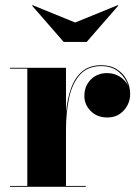

<svg xmlns="http://www.w3.org/2000/svg" viewBox="-20 -722 540 742"><path d="M270.5 -635 435 -702 437 -700 315 -560H226L104 -700L106 -702ZM19 -3.5H85.5V-456.5H19V-460H235V-287.5Q240 -340.5 255 -381.8Q270 -423 298.2 -446.5Q326.5 -470 372 -470Q407 -470 432 -454Q457 -438 470 -412.5Q483 -387 483 -359Q483 -322.5 458.5 -295.2Q434 -268 395 -268Q355.5 -268 330.8 -292.8Q306 -317.5 306 -351Q306 -389.5 330.8 -414.5Q355.5 -439.5 393.5 -439.5Q421.5 -439.5 443 -425.8Q464.5 -412 474.5 -391.5Q465 -422 438.8 -444.2Q412.5 -466.5 371.5 -466.5Q318.5 -466.5 288.8 -433Q259 -399.5 247 -343.5Q235 -287.5 235 -219.5V-3.5H311.5V0H19Z"/></svg>

Font: Bodoni* 48
Style: Bold
Weight: 700
Version: Version 2.2